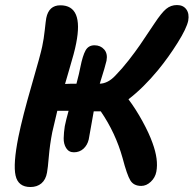

<svg xmlns="http://www.w3.org/2000/svg" viewBox="-20 -732 770 764"><path d="M101.1 12.2Q52.2 12.2 42 -33.4Q31.7 -79.1 53.2 -187Q69.8 -268.6 106 -393.1Q142.1 -517.6 147.9 -546.9Q154.3 -576.2 158.2 -612.8Q162.1 -649.4 164.1 -660.2Q174.3 -710.9 220.2 -710.9Q313 -710.9 283.2 -560.1Q279.3 -539.6 272.7 -515.4Q266.1 -491.2 254.6 -452.1Q243.2 -413.1 238.8 -397.9Q253.9 -398.9 284.2 -398.9Q295.9 -442.9 299.8 -464.8Q309.1 -511.2 320.6 -531.5Q332 -551.8 356 -551.8Q379.9 -551.8 394.5 -535.2Q409.2 -518.6 403.8 -490.2Q399.9 -471.7 377 -398.9Q409.7 -399.9 439 -431.2Q465.3 -458 492.2 -492.4Q519 -526.9 537.1 -553.2Q555.2 -579.6 594.2 -638.2Q622.6 -681.2 641.1 -696.5Q659.7 -711.9 684.1 -711.9Q709 -711.9 721.4 -694.8Q733.9 -677.7 729 -649.9Q722.7 -619.1 686.8 -561.8Q650.9 -504.4 608.9 -453.1Q551.3 -383.3 491.2 -336.9Q520.5 -297.9 547.1 -249.3Q573.7 -200.7 586.9 -163.1Q611.3 -96.7 602.1 -48.8Q597.7 -25.4 580.1 -8.8Q562.5 7.8 542 7.8Q512.2 7.8 498.8 -13.9Q485.4 -35.6 467.8 -103Q439.9 -203.1 380.9 -289.1H353Q349.6 -269 342.3 -228.8Q335 -188.5 333 -176.8Q327.6 -154.3 312 -140.1Q296.4 -126 273.9 -126Q253.9 -126 243.4 -142.6Q232.9 -159.2 233.4 -182.1Q233.9 -205.1 237.8 -230Q242.2 -252.4 252.9 -291H208Q189 -211.4 188 -206.1Q178.2 -155.8 174.3 -108.9Q170.4 -62 167 -44.9Q162.1 -17.1 144.8 -2.4Q127.4 12.2 101.1 12.2Z"/></svg>

Font: Shantell Sans Normal
Style: Italic
Weight: 600
Italic angle: -11.31°
Designer: Stephen Nixon, Anya Danilova, Shantell Martin
Foundry: Arrow Type
Version: Version 1.006;[559af2be0]